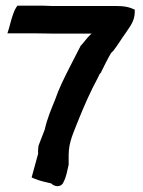

<svg xmlns="http://www.w3.org/2000/svg" viewBox="-20 -646 503 674"><path d="M6 -529H103C124 -529 147 -528 170 -528H302C301 -527 299 -526 297 -524C285 -513 274 -496 263 -485C249 -458 236 -433 222 -405C205 -371 187 -336 173 -295C160 -263 146 -231 137 -191L115 -134V-132C114 -124 113 -118 114 -107L91 -23L103 -18C123 -10 140 -7 160 -2C169 8 191 14 202 -4V-5C214 -27 216 -48 221 -68V-102C221 -149 240 -184 255 -224C276 -276 298 -326 324 -374C328 -383 329 -386 335 -392V-393C346 -415 358 -440 370 -460L378 -468C395 -490 405 -508 421 -530C434 -550 452 -570 453 -601V-612L444 -616C420 -626 394 -625 368 -625H160C153 -625 144 -626 134 -626H41L37 -620C25 -602 16 -563 12 -548Z"/></svg>

Font: SolarCharger
Style: 950
Weight: 900
Designer: Mew Too
Foundry: Cannot Into Space Fonts/KineticPlasma Fonts
Version: Version 1.100